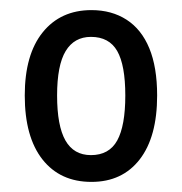

<svg xmlns="http://www.w3.org/2000/svg" viewBox="-20 -742 361 380"><path d="M291 -553Q291 -471 256.5 -426.5Q222 -382 161 -382Q99 -382 64 -426.5Q29 -471 29 -553Q29 -634 64.5 -678Q100 -722 161 -722Q201 -722 230.5 -703Q260 -684 275.5 -646.5Q291 -609 291 -553ZM93 -553Q93 -493 109.5 -464Q126 -435 160 -435Q196 -435 212 -464Q228 -493 228 -553Q228 -613 212 -641Q196 -669 160 -669Q127 -669 110 -641Q93 -613 93 -553Z"/></svg>

Font: Noto Sans Display Condensed
Style: Regular
Weight: 400
Width: 3
Designer: Monotype Design Team
Foundry: Monotype Imaging Inc.
Version: Version 2.003